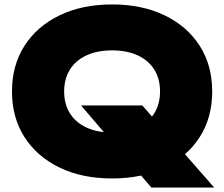

<svg xmlns="http://www.w3.org/2000/svg" viewBox="-20 -787 1011 865"><path d="M345 -312H621L945 58H662ZM485 17Q350 17 248.5 -32Q147 -81 90.5 -169Q34 -257 34 -375Q34 -493 90.5 -581Q147 -669 248.5 -718Q350 -767 485 -767Q620 -767 721.5 -718Q823 -669 879.5 -581Q936 -493 936 -375Q936 -257 879.5 -169Q823 -81 721.5 -32Q620 17 485 17ZM485 -190Q552 -190 600.5 -212.5Q649 -235 675 -276.5Q701 -318 701 -375Q701 -432 675 -473.5Q649 -515 600.5 -537.5Q552 -560 485 -560Q418 -560 369.5 -537.5Q321 -515 295 -473.5Q269 -432 269 -375Q269 -318 295 -276.5Q321 -235 369.5 -212.5Q418 -190 485 -190Z"/></svg>

Font: Unbounded ExtraBold
Style: Regular
Weight: 800
Designer: Luke Prowse, Jean-Baptiste Morizot, Fátima Lázaro, Florian Runge
Foundry: NaN
Version: Version 1.701;gftools[0.9.28.dev5+ged2979d]